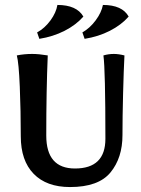

<svg xmlns="http://www.w3.org/2000/svg" viewBox="-20 -751 571 776"><path d="M64 -200Q64 -303 60 -400Q56 -497 48 -527Q78 -533 110 -533Q137 -533 173 -527Q167 -385 167 -203Q167 -70 283 -70Q406 -70 406 -190Q406 -468 398 -527Q419 -533 440 -533Q459 -533 483 -527Q480 -470 477.5 -374Q475 -278 475 -205Q475 -113 426.5 -54Q378 5 263 5Q168 5 116 -48.5Q64 -102 64 -200ZM130 -620Q161 -637 184 -668.5Q207 -700 212 -731Q290 -731 317 -684Q287 -650 241 -626.5Q195 -603 139 -594ZM313 -620Q343 -637 366.5 -668.5Q390 -700 396 -731Q474 -731 500 -684Q470 -650 424 -626.5Q378 -603 322 -594Z"/></svg>

Font: Mirza Medium
Style: Regular
Weight: 500
Designer: Arabic design by Kourosh Beigpour, Latin design by Eduardo Tunni, engineering by Lasse Fister
Version: Version 1.0010g